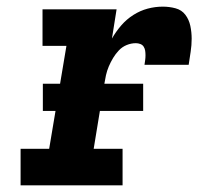

<svg xmlns="http://www.w3.org/2000/svg" viewBox="-20 -558 640 578"><path d="M42 0V-110H128L180 -420H108V-530H331L317 -442Q329 -463 345 -481.5Q361 -500 381.5 -513Q402 -526 424.5 -532Q447 -538 470 -538Q490 -538 508.5 -533Q527 -528 538 -513.5Q549 -499 553 -480Q557 -461 557 -441.5Q557 -422 554 -402.5Q551 -383 548 -363H415Q416 -370 417 -377Q418 -384 418 -391.5Q418 -399 417 -405.5Q416 -412 412.5 -417.5Q409 -423 402.5 -425.5Q396 -428 389 -428Q375 -428 361.5 -422.5Q348 -417 338 -406.5Q328 -396 320.5 -383.5Q313 -371 307.5 -358Q302 -345 299 -331.5Q296 -318 294 -305L262 -110H349V0ZM411 -224H109V-306H411Z"/></svg>

Font: Iosevka Slab XBdExObl
Style: Regular
Weight: 800
Width: 7
Italic angle: -9°
Monospace: yes
Designer: Belleve Invis
Foundry: Belleve Invis
Version: Version 11.1.0; ttfautohint (v1.8.3)